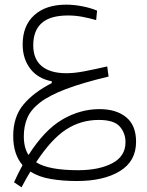

<svg xmlns="http://www.w3.org/2000/svg" viewBox="-20 -471 626 815"><path d="M71.3 324.2 39.6 302.7Q57.1 263.7 75.7 230Q56.6 208 46.4 177.5Q36.1 147 36.1 105.5Q36.1 25.4 79.1 -26.6Q122.1 -78.6 199.7 -118.2V-126Q140.6 -137.2 108.4 -179.4Q76.2 -221.7 76.2 -282.2Q76.2 -362.3 125.5 -406.7Q174.8 -451.2 260.3 -451.2Q294.4 -451.2 330.3 -444.1Q366.2 -437 392.1 -425.8L388.2 -385.7Q359.4 -394 329.3 -399.7Q299.3 -405.3 269 -405.3Q193.4 -405.3 157.2 -373.3Q121.1 -341.3 121.1 -278.8Q121.1 -220.2 157.2 -190.2Q193.4 -160.2 261.7 -160.2Q295.9 -160.2 338.9 -168.5Q381.8 -176.8 435.1 -189L440.9 -146Q329.6 -119.6 258.8 -92.5Q188 -65.4 149.4 -35.4Q110.8 -5.4 95.9 29.8Q81.1 64.9 81.1 106.9Q81.1 156.7 101.1 187Q168.9 80.6 244.6 36.4Q320.3 -7.8 402.3 -7.8Q473.6 -7.8 515.6 26.6Q557.6 61 557.6 130.9Q557.6 213.4 488.8 255.4Q419.9 297.4 306.6 297.4Q246.6 297.4 195.8 288.8Q145 280.3 108.9 257.3Q90.3 288.1 71.3 324.2ZM133.3 217.8Q186.5 251.5 311.5 251.5Q400.4 251.5 456.5 221.9Q512.7 192.4 512.7 132.8Q512.7 93.3 488 65.7Q463.4 38.1 399.4 38.1Q322.8 38.1 260 79.1Q197.3 120.1 133.3 217.8Z"/></svg>

Font: Cascadia Code ExtraLight
Style: Regular
Weight: 200
Monospace: yes
Designer: Aaron Bell
Foundry: Saja Typeworks
Version: Version 2407.024; ttfautohint (v1.8.4)